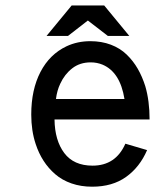

<svg xmlns="http://www.w3.org/2000/svg" viewBox="-20 -685 579 717"><path d="M462.9 -550.8H382.8L308.1 -608.4L233.9 -550.8H153.8L247.6 -664.6H369.1ZM529.3 -124.5Q502 -61 450.9 -24.4Q399.9 12.2 324.2 12.2Q282.2 12.2 247.1 0Q211.9 -12.2 186.3 -34.4Q160.6 -56.6 142.6 -84.7Q124.5 -112.8 113.3 -147Q96.7 -196.8 96.7 -257.3Q96.7 -350.1 131.1 -416.3Q165.5 -482.4 228.5 -512.2Q269 -531.2 317.4 -531.2Q359.4 -531.2 394 -518.1Q428.7 -504.9 453.1 -481.2Q477.5 -457.5 494.4 -428.2Q511.2 -398.9 522.5 -363.3Q538.6 -308.6 538.6 -238.8H183.6Q184.6 -160.6 220 -113.5Q255.4 -66.4 325.7 -66.4Q412.1 -66.4 448.2 -148.4ZM444.8 -315.4Q428.7 -415.5 363.3 -443.4Q342.3 -452.1 318.8 -452.1Q278.3 -452.1 249.8 -429.9Q221.2 -407.7 205.1 -372.6Q192.9 -347.2 189 -315.4Z"/></svg>

Font: Meera Inimai
Style: Regular
Weight: 400
Version: 2.0.0+20160526